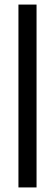

<svg xmlns="http://www.w3.org/2000/svg" viewBox="-20 -820 241 840"><path d="M60.7 0V-800H139.9V0Z"/></svg>

Font: Big Shoulders Stencil Text Thin
Style: Regular
Weight: 100
Designer: Patric King
Foundry: XO Type Co
Version: Version 2.001